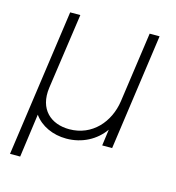

<svg xmlns="http://www.w3.org/2000/svg" viewBox="-101 -613 772 840"><g transform="rotate(15 285.0 -193.0)"><path d="M20 140H66L93 -57C124 -13 179 12 240 12C311 12 373 -21 410 -74L400 0H445L519 -526H474L429 -208C415 -111 346 -31 242 -31C159 -31 97 -83 111 -184L160 -526H114Z"/></g></svg>

Font: Mluvka ExtraLight
Style: Italic
Weight: 200
Italic angle: -8°
Designer: Modified by Jiří Krblich, Original typeface by Gumpita Rahayu
Foundry: Gumpita Rahayu & Jiří Krblich
Version: Version 2.000;Glyphs 3.1.1 (3134)